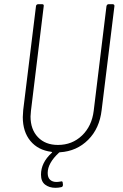

<svg xmlns="http://www.w3.org/2000/svg" viewBox="-20 -720 589 918"><path d="M500 -700H519Q523 -700 525.5 -697Q528 -694 527 -690L466 -194Q456 -106 401.5 -51.5Q347 3 267 8Q264 8 262 10Q208 60 208 107Q208 129 219.5 139.5Q231 150 250 150Q257 150 269 148L274 147Q280 147 280 155L281 163Q281 174 272 175Q259 178 245 178Q216 178 196 163Q176 148 176 115Q176 58 227 11Q232 8 226 6Q162 -2 125.5 -46Q89 -90 89 -160Q89 -170 91 -194L152 -690Q152 -694 155 -697Q158 -700 163 -700H181Q191 -700 189 -690L128 -190Q126 -172 126 -163Q126 -101 161.5 -64Q197 -27 257 -27Q325 -27 372 -72Q419 -117 428 -190L489 -690Q491 -700 500 -700Z"/></svg>

Font: Barlow Semi Condensed ExLight
Style: Italic
Weight: 275
Width: 4
Italic angle: -7°
Designer: Jeremy Tribby
Foundry: Tribby Type
Version: Version 1.408